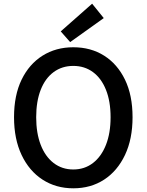

<svg xmlns="http://www.w3.org/2000/svg" viewBox="-20 -1006 794 1040"><path d="M377 14Q283 14 210.5 -33Q138 -80 97 -166.5Q56 -253 56 -371Q56 -490 97 -574.5Q138 -659 210.5 -704.5Q283 -750 377 -750Q472 -750 544 -704.5Q616 -659 657 -574.5Q698 -490 698 -371Q698 -253 657 -166.5Q616 -80 544 -33Q472 14 377 14ZM377 -88Q438 -88 483.5 -123Q529 -158 554 -221.5Q579 -285 579 -371Q579 -457 554 -519.5Q529 -582 483.5 -615.5Q438 -649 377 -649Q316 -649 270.5 -615.5Q225 -582 200.5 -519.5Q176 -457 176 -371Q176 -285 200.5 -221.5Q225 -158 270.5 -123Q316 -88 377 -88ZM360 -778 309 -836 479 -986 542 -908Z"/></svg>

Font: Noto Sans SC Thin Medium
Style: Regular
Weight: 500
Version: Version 2.004-H2;hotconv 1.0.118;makeotfexe 2.5.65603